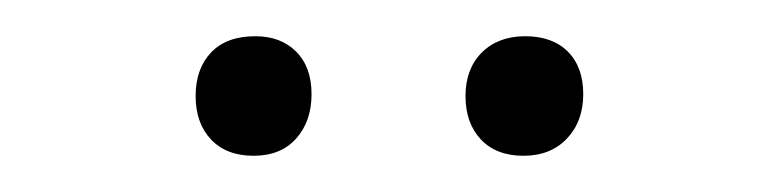

<svg xmlns="http://www.w3.org/2000/svg" viewBox="-20 -654 430 106"><path d="M152 -602Q152 -587 143.5 -577.5Q135 -568 120 -568Q105 -568 96.5 -577Q88 -586 88 -601Q88 -616 96.5 -625Q105 -634 121 -634Q135 -634 143.5 -625.5Q152 -617 152 -602ZM302 -602Q302 -587 293 -577.5Q284 -568 269 -568Q254 -568 245.5 -577Q237 -586 237 -601Q237 -616 246 -625Q255 -634 270 -634Q285 -634 293.5 -625.5Q302 -617 302 -602Z"/></svg>

Font: Luna Sans Light
Style: Regular
Weight: 300
Designer: Juan Pablo del Peral
Foundry: Huerta Tipografica
Version: Version 2.001; ttfautohint (v1.5)